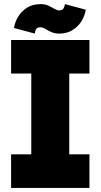

<svg xmlns="http://www.w3.org/2000/svg" viewBox="-20 -918 491 938"><path d="M34.2 -722.7H417V-558.6H318.4V-164.1H417V0H34.2V-164.1H132.8V-558.6H34.2ZM150.4 -753.9 48.3 -781.2Q52.7 -810.1 68.8 -836.7Q85 -863.3 112.5 -880.6Q140.1 -897.9 178.2 -897.9Q200.2 -897.9 216.8 -890.1Q233.4 -882.3 246.1 -874.8Q258.8 -867.2 269 -867.2Q285.6 -867.2 291.3 -878.7Q296.9 -890.1 296.9 -897.9L398.9 -870.6Q395 -842.3 378.7 -815.4Q362.3 -788.6 334.7 -771.2Q307.1 -753.9 269 -753.9Q247.1 -753.9 230.5 -761.5Q213.9 -769 201.2 -776.9Q188.5 -784.7 178.2 -784.7Q159.7 -784.7 155 -773.2Q150.4 -761.7 150.4 -753.9Z"/></svg>

Font: Giphurs Black
Style: Regular
Weight: 900
Version: Version 0.920; ttfautohint (v1.8.4.7-5d5b)